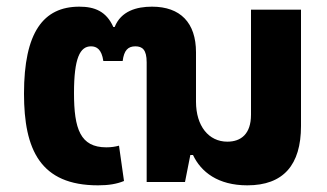

<svg xmlns="http://www.w3.org/2000/svg" viewBox="-20 -546 982 576"><path d="M274 10C306 10 330 6 352 -3L337 -109C326 -106 314 -104 299 -104C221 -104 202 -159 202 -267C202 -372 220 -407 253 -407C270 -407 285 -398 290 -363H348C352 -395 364 -407 386 -407C407 -407 420 -397 420 -359V0H535L551 -81H559C583 -30 634 10 722 10C830 10 883 -51 883 -168V-517H733V-202C733 -144 703 -121 662 -121C606 -121 568 -168 568 -241V-389C568 -478 521 -526 436 -526C390 -526 343 -513 324 -465H320C299 -512 264 -526 218 -526C110 -526 52 -449 52 -265C52 -97 101 10 274 10Z"/></svg>

Font: Noto Sans Thai UI
Style: Bold
Weight: 700
Designer: Monotype Design Team
Foundry: Monotype Imaging Inc.
Version: Version 2.000